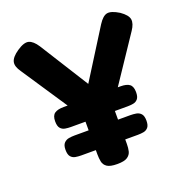

<svg xmlns="http://www.w3.org/2000/svg" viewBox="-128 -814 898 939"><g transform="rotate(-20 321.0 -344.5)"><path d="M173 -89Q158 -89 143.5 -91.5Q129 -94 119.5 -105Q110 -116 110 -141Q110 -165 120.5 -176Q131 -187 146 -189.5Q161 -192 176 -192H249V-237H173Q158 -237 143.5 -239.5Q129 -242 119.5 -253Q110 -264 110 -289Q110 -319 126 -330Q142 -341 173 -341H194L37 -577Q14 -609 19.5 -632Q25 -655 60 -679Q98 -705 121 -699Q144 -693 166 -659L325 -406L484 -659Q507 -695 529.5 -699Q552 -703 591 -679Q627 -654 630.5 -631Q634 -608 613 -577L455 -341H469Q501 -341 516 -329.5Q531 -318 531 -288Q531 -264 521.5 -253Q512 -242 497.5 -239.5Q483 -237 468 -237H402V-192H466Q481 -192 496 -189.5Q511 -187 521 -176Q531 -165 531 -140Q531 -116 521.5 -105Q512 -94 497.5 -91.5Q483 -89 468 -89H402V-65Q402 -45 398 -28Q394 -11 378 0Q362 11 325 11Q288 11 272 0Q256 -11 252.5 -29Q249 -47 249 -67V-89Z"/></g></svg>

Font: Fredoka SemiBold
Style: Regular
Weight: 600
Designer: Ben Nathan
Foundry: Milena B. Brandão, Ben Nathan
Version: Version 2.001